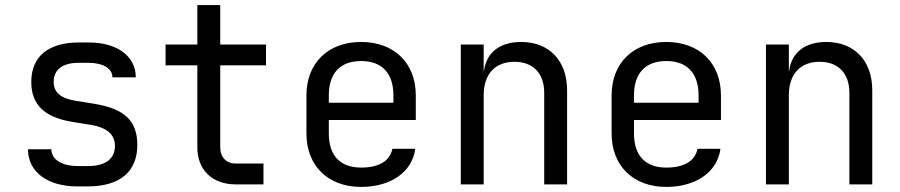

<svg xmlns="http://www.w3.org/2000/svg" viewBox="-20 -725 3540 755"><path d="M325 8C455 8 520 -53 520 -155C520 -251 468 -298 350 -317L276 -329C220 -338 191 -361 191 -403C191 -451 226 -478 289 -478H327C385 -478 422 -456 422 -421H514C514 -504 441 -558 329 -558H291C170 -558 103 -503 103 -403C103 -314 154 -264 263 -246L337 -234C398 -224 432 -198 432 -151C432 -103 398 -72 327 -72H285C226 -72 182 -96 182 -138H90C90 -47 170 8 283 8Z M1016 0V-82H906C870 -82 846 -107 846 -145V-468H1026V-550H846V-705H756V-550H631V-468H756V-145C756 -57 815 0 906 0Z M1615 -350C1615 -477 1530 -560 1400 -560C1270 -560 1185 -477 1185 -350V-200C1185 -73 1270 10 1400 10C1516 10 1601 -48 1613 -140H1523C1513 -91 1469 -66 1400 -66C1318 -66 1273 -113 1273 -200V-253H1615ZM1273 -350C1273 -437 1318 -485 1400 -485C1482 -485 1527 -437 1527 -350V-321H1273Z M2029 -560C1945 -560 1892 -518 1883 -445H1882V-550H1792V0H1882V-350C1882 -435 1928 -482 2003 -482C2075 -482 2120 -438 2120 -360V0H2210V-370C2210 -487 2139 -560 2029 -560Z M2815 -350C2815 -477 2730 -560 2600 -560C2470 -560 2385 -477 2385 -350V-200C2385 -73 2470 10 2600 10C2716 10 2801 -48 2813 -140H2723C2713 -91 2669 -66 2600 -66C2518 -66 2473 -113 2473 -200V-253H2815ZM2473 -350C2473 -437 2518 -485 2600 -485C2682 -485 2727 -437 2727 -350V-321H2473Z M3229 -560C3145 -560 3092 -518 3083 -445H3082V-550H2992V0H3082V-350C3082 -435 3128 -482 3203 -482C3275 -482 3320 -438 3320 -360V0H3410V-370C3410 -487 3339 -560 3229 -560Z"/></svg>

Font: Tekne LDO
Style: Regular
Weight: 400
Monospace: yes
Designer: Alessio Laiso, Mario Rullo, Paolo Rosset
Foundry: Alessio Laiso
Version: Version 1.000;hotconv 1.0.109;makeotfexe 2.5.65596